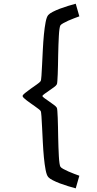

<svg xmlns="http://www.w3.org/2000/svg" viewBox="-20 -821 528 1041"><path d="M102.5 -300.3Q102.5 -306.2 116 -316.9Q129.4 -327.6 146.5 -339.8Q163.6 -352.1 179.4 -363Q195.3 -374 200.2 -380.9Q203.1 -384.8 204.8 -410.2Q206.5 -435.5 208.3 -472.2Q210 -508.8 212.2 -551.5Q214.4 -594.2 218 -632.8Q221.7 -671.4 227.3 -700.7Q232.9 -730 241.7 -739.7Q249 -748 266.1 -756.8Q283.2 -765.6 304.4 -773.7Q325.7 -781.7 348.6 -788.8Q371.6 -795.9 390.6 -800.8L410.2 -732.4Q397.9 -728 381.8 -721.9Q365.7 -715.8 350.3 -709Q335 -702.1 323 -695.3Q311 -688.5 307.6 -683.6Q304.7 -679.2 302.5 -664.1Q300.3 -648.9 299.1 -626.7Q297.9 -604.5 296.9 -577.4Q295.9 -550.3 295.4 -522.2Q294.9 -494.1 294.4 -467Q293.9 -439.9 293 -418.2Q292 -396.5 291 -381.8Q290 -367.2 288.1 -363.8Q284.7 -356.9 272.2 -347.9Q259.8 -338.9 246.3 -329.6Q232.9 -320.3 221.7 -312.3Q210.4 -304.2 210 -300.3Q210.4 -296.4 221.7 -288.3Q232.9 -280.3 246.3 -271Q259.8 -261.7 272.2 -252.4Q284.7 -243.2 288.1 -236.8Q290 -233.4 291 -218.8Q292 -204.1 293 -182.4Q293.9 -160.6 294.4 -133.5Q294.9 -106.4 295.4 -78.4Q295.9 -50.3 296.9 -23.2Q297.9 3.9 299.1 26.1Q300.3 48.3 302.5 63.5Q304.7 78.6 307.6 83Q311 88.4 323 95Q335 101.6 350.3 108.4Q365.7 115.2 381.8 121.3Q397.9 127.4 410.2 131.8L390.6 200.2Q371.6 195.3 348.6 188.2Q325.7 181.2 304.4 173.1Q283.2 165 266.1 156.2Q249 147.5 241.7 139.2Q232.9 129.4 227.3 100.1Q221.7 70.8 218 32.2Q214.4 -6.3 212.2 -49.1Q210 -91.8 208.3 -128.4Q206.5 -165 204.8 -190.4Q203.1 -215.8 200.2 -219.7Q196.8 -224.1 188.2 -230.7Q179.7 -237.3 168.9 -244.9Q158.2 -252.4 146.5 -260.7Q134.8 -269 125 -276.4Q115.2 -283.7 108.9 -290Q102.5 -296.4 102.5 -300.3Z"/></svg>

Font: Andika Compact
Style: Regular
Weight: 400
Designer: Victor Gaultney, Annie Olsen, Julie Remington, Don Collingsworth, Eric Hays, Becca Hirsbrunner
Foundry: SIL International
Version: Version 5.000 ; LnSpcTght